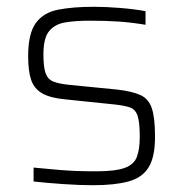

<svg xmlns="http://www.w3.org/2000/svg" viewBox="-20 -538 540 566"><path d="M254 8Q214 8 164 4.5Q114 1 79 -3V-44Q121 -40 150 -37.5Q179 -35 204.5 -34Q230 -33 264 -33Q320 -33 347.5 -43Q375 -53 383.5 -75.5Q392 -98 392 -135Q392 -178 385.5 -197Q379 -216 362.5 -221.5Q346 -227 318 -230L173 -245Q129 -249 105 -262.5Q81 -276 72 -302Q63 -328 63 -372Q63 -439 85.5 -470Q108 -501 151.5 -509.5Q195 -518 257 -518Q292 -518 335 -514.5Q378 -511 409 -505V-465Q366 -472 329 -474.5Q292 -477 244 -477Q203 -477 172.5 -472Q142 -467 125 -446.5Q108 -426 108 -378Q108 -340 114.5 -322Q121 -304 137.5 -297.5Q154 -291 183 -288L325 -274Q369 -269 393.5 -258Q418 -247 427.5 -219Q437 -191 437 -135Q437 -75 418 -44.5Q399 -14 358.5 -3Q318 8 254 8Z"/></svg>

Font: Saira ExtraLight
Style: Regular
Weight: 200
Designer: Hector Gatti with collaboration of the Omnibus-Type team
Foundry: Omnibus-Type
Version: Version 1.100; ttfautohint (v1.8.3)